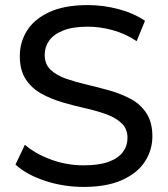

<svg xmlns="http://www.w3.org/2000/svg" viewBox="-20 -728 661 756"><path d="M309 8Q229 8 156 -16.5Q83 -41 41 -80L78 -158Q118 -123 180 -100Q242 -77 309 -77Q370 -77 408 -91Q446 -105 464 -129.5Q482 -154 482 -185Q482 -221 458.5 -243Q435 -265 397.5 -278.5Q360 -292 315 -302Q270 -312 224.5 -325.5Q179 -339 141.5 -360Q104 -381 81 -416.5Q58 -452 58 -508Q58 -562 86.5 -607.5Q115 -653 174.5 -680.5Q234 -708 326 -708Q387 -708 447 -692Q507 -676 551 -646L518 -566Q473 -596 423 -609.5Q373 -623 326 -623Q267 -623 229 -608Q191 -593 173.5 -568Q156 -543 156 -512Q156 -475 179.5 -453Q203 -431 240.5 -418Q278 -405 323 -394.5Q368 -384 413.5 -371Q459 -358 496.5 -337.5Q534 -317 557 -281.5Q580 -246 580 -191Q580 -138 551 -92.5Q522 -47 461.5 -19.5Q401 8 309 8Z"/></svg>

Font: Montserrat Z Med
Style: Regular
Weight: 500
Designer: Julieta Ulanovsky
Foundry: Julieta Ulanovsky
Version: Version 8.000